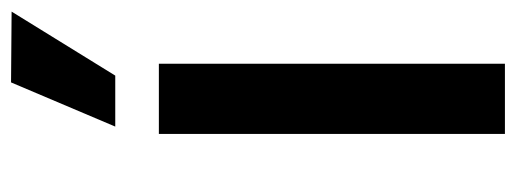

<svg xmlns="http://www.w3.org/2000/svg" viewBox="-306 -606 912 339"><g transform="rotate(-90 149.5 -436.0)"><path d="M83 -611H207V0H83ZM186 -688H96L174 -872L299 -871Z"/></g></svg>

Font: Kdam Thmor Pro
Style: Regular
Weight: 400
Designer: Sovichet Tep, Longdey Hak
Foundry: Anagata Design
Version: Version 1.003; ttfautohint (v1.8.4.7-5d5b)